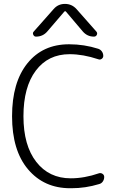

<svg xmlns="http://www.w3.org/2000/svg" viewBox="-20 -995 643 1003"><path d="M483.4 -830.1Q490.2 -822.3 485.8 -813Q481.4 -803.7 470.7 -803.7Q435.5 -803.7 412.1 -831.1L325.2 -933.6Q320.3 -939.5 315.4 -933.6L227.5 -831.1Q204.1 -803.7 168 -803.7Q158.2 -803.7 153.8 -813.5Q149.4 -823.2 156.2 -830.1L259.8 -947.3Q283.2 -974.6 319.3 -974.6Q355.5 -974.6 379.9 -947.3ZM497.1 -89.8Q506.8 -92.8 515.6 -86.9Q524.4 -81.1 524.4 -70.3Q524.4 -57.6 517.1 -46.9Q509.8 -36.1 497.1 -33.2Q426.8 -11.7 352.5 -11.7Q349.6 -11.7 346.7 -11.7Q210 -11.7 126.5 -110.4Q43 -209 43 -387.7Q43 -564.5 123 -664.1Q203.1 -763.7 340.8 -763.7Q419.9 -763.7 493.2 -740.2Q504.9 -736.3 512.2 -726.1Q519.5 -715.8 519.5 -703.1Q519.5 -693.4 511.2 -687.5Q502.9 -681.6 493.2 -685.5Q414.1 -711.9 343.8 -711.9Q231.4 -711.9 167 -626Q102.5 -540 102.5 -387.7Q102.5 -235.4 169.4 -149.4Q236.3 -63.5 349.6 -63.5Q420.9 -63.5 497.1 -89.8Z"/></svg>

Font: Gen Jyuu Gothic P Light
Style: Regular
Weight: 200
Designer: [Source Han Sans]
Ryoko NISHIZUKA  (kana & ideographs); Paul D. Hunt (Latin, Greek & Cyrillic); Wenlong ZHANG  (bopomofo
Version: Version 1.002.20150607